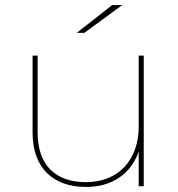

<svg xmlns="http://www.w3.org/2000/svg" viewBox="-20 -737 704 760"><path d="M321 3C426 3 499 -51 529 -137V0H549V-517H529V-236C529 -105 450 -16 320 -16C199 -16 129 -84 129 -212V-517H109V-212C109 -72 190 3 321 3ZM314 -607 464 -717H424L284 -607Z"/></svg>

Font: Montserrat-Alt1 Thin
Style: Regular
Weight: 100
Designer: Differentunic
Foundry: Differentunic
Version: Version 7.222